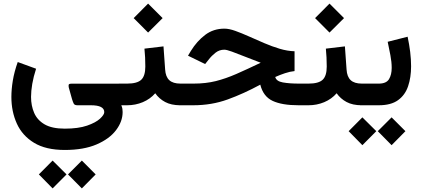

<svg xmlns="http://www.w3.org/2000/svg" viewBox="-20 -591 2372 1078"><path d="M343.8 251Q237.3 251 171.1 210.7Q105 170.4 74.5 102.8Q43.9 35.2 43.9 -46.4Q43.9 -89.4 52 -138.7Q60.1 -188 79.6 -242.7L182.6 -205.1Q168 -160.2 161.1 -119.9Q154.3 -79.6 154.3 -46.9Q154.3 2.4 171.9 43Q189.5 83.5 230.7 107.4Q272 131.3 343.8 131.3Q419.9 131.3 469 114.3Q518.1 97.2 541.7 75.2Q565.4 53.2 565.4 38.6Q565.4 0 490.2 0H415Q398.4 0 393.8 -9.5Q389.2 -19 384.3 -34.7L366.2 -99.6Q364.3 -108.9 365.7 -115Q367.2 -121.1 380.9 -121.1H666.5V0H661.1Q666 11.7 667.2 20Q668.5 28.3 668.5 38.1Q668.5 91.3 631.3 140.1Q594.2 189 522 220Q449.7 251 343.8 251ZM439.5 310.5 517.1 388.2 439.5 466.8 361.8 388.2ZM275.4 310.5 353.5 388.2 275.4 466.8 198.2 388.2Z M791 -317.9 897.9 -330.6 907.2 -200.7Q909.7 -160.2 930.4 -140.9Q951.2 -121.6 993.2 -121.6H1003.4V0H992.2Q941.4 0 907.2 -18.3Q873 -36.6 851.6 -67.4Q823.2 -34.7 781.7 -17.3Q740.2 0 693.8 0H647V-121.6H693.8Q750.5 -121.6 773.2 -143.3Q795.9 -165 795.9 -217.3Q795.9 -244.1 794.7 -269Q793.5 -293.9 791 -317.9ZM811.5 -570.8 893.1 -489.3 811.5 -408.2 730.5 -489.3Z M1633.8 -303.2V-191.9Q1608.4 -189.5 1579.8 -179.9Q1551.3 -170.4 1525.4 -158.7Q1531.2 -134.8 1568.1 -128.2Q1605 -121.6 1658.2 -121.6H1685.1V0H1656.2Q1563 0 1510.5 -24.7Q1458 -49.3 1441.4 -115.7Q1348.6 -65.4 1258.5 -32.7Q1168.5 0 1065.4 0H983.9V-121.6H1066.9Q1135.3 -121.6 1191.7 -135.7Q1248 -149.9 1307.6 -176Q1367.2 -202.1 1443.8 -238.8Q1395.5 -256.8 1353.5 -273.7Q1311.5 -290.5 1281.7 -301.3Q1252 -312 1239.7 -312Q1211.9 -312 1190.2 -295.2Q1168.5 -278.3 1152.8 -257.8L1131.8 -231.4L1035.6 -278.3L1051.8 -305.2Q1085.4 -359.9 1131.8 -395Q1178.2 -430.2 1240.2 -430.2Q1266.1 -430.2 1301.5 -417.5Q1336.9 -404.8 1378.4 -386.2Q1419.9 -367.7 1463.6 -348.9Q1507.3 -330.1 1550.8 -317.1Q1594.2 -304.2 1633.8 -303.2Z M1809.6 -317.9 1916.5 -330.6 1925.8 -200.7Q1928.2 -160.2 1949 -140.9Q1969.7 -121.6 2011.7 -121.6H2022V0H2010.7Q1960 0 1925.8 -18.3Q1891.6 -36.6 1870.1 -67.4Q1841.8 -34.7 1800.3 -17.3Q1758.8 0 1712.4 0H1665.5V-121.6H1712.4Q1769 -121.6 1791.7 -143.3Q1814.5 -165 1814.5 -217.3Q1814.5 -244.1 1813.2 -269Q1812 -293.9 1809.6 -317.9ZM1830.1 -570.8 1911.6 -489.3 1830.1 -408.2 1749 -489.3Z M2106.9 0H2001.5V-121.6H2106.9Q2148.9 -121.6 2164.1 -146.5Q2179.2 -171.4 2179.2 -210Q2179.2 -242.7 2171.9 -281Q2164.6 -319.3 2156.7 -356.4L2268.6 -384.8Q2277.8 -341.8 2283 -299.6Q2288.1 -257.3 2288.1 -218.8Q2288.1 -156.2 2271.2 -106.7Q2254.4 -57.1 2214.8 -28.6Q2175.3 0 2106.9 0ZM2178.7 67.9 2256.3 145.5 2178.7 224.1 2101.1 145.5ZM2014.6 67.9 2092.8 145.5 2014.6 224.1 1937.5 145.5Z"/></svg>

Font: Vazirmatn UI SemiBold
Style: Regular
Weight: 600
Designer: Saber Rastikerdar
Foundry: Saber Rastikerdar
Version: Version 33.003